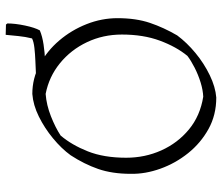

<svg xmlns="http://www.w3.org/2000/svg" viewBox="-74 -714 799 692"><g transform="rotate(-90 326.0 -368.5)"><path d="M320 11Q257 11 206.5 -17Q156 -45 119.5 -90.5Q83 -136 63.5 -190.5Q44 -245 45 -297Q45 -364 62.5 -414.5Q80 -465 112 -514Q136 -547 173 -577.5Q210 -608 251.5 -628.5Q293 -649 333 -652Q389 -652 438.5 -625.5Q488 -599 525.5 -555Q563 -511 584.5 -456.5Q606 -402 606 -345Q606 -278 589 -228Q572 -178 544 -130Q518 -95 480.5 -64Q443 -33 400.5 -12.5Q358 8 320 11ZM323 -36Q347 -37 374.5 -45.5Q402 -54 427.5 -67Q453 -80 470 -93Q503 -133 525 -192.5Q547 -252 547 -329Q547 -397 519.5 -455Q492 -513 443.5 -552.5Q395 -592 333 -604Q293 -601 252.5 -585Q212 -569 183 -550Q149 -510 126 -452Q103 -394 103 -314Q103 -246 129.5 -187Q156 -128 205 -87.5Q254 -47 323 -36ZM562 -625Q541 -616 511 -611.5Q481 -607 452.5 -606Q424 -605 406 -607V-639Q427 -640 452 -641Q477 -642 499 -644.5Q521 -647 533 -653Q539 -677 541.5 -702Q544 -727 546 -748L583 -747L587 -742Q587 -714 579.5 -678.5Q572 -643 562 -625Z"/></g></svg>

Font: Labrada Light
Style: Regular
Weight: 300
Designer: Mercedes Jáuregui
Foundry: Omnibus-Type Team
Version: Version 1.000; ttfautohint (v1.8.4.7-5d5b)